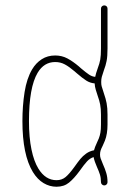

<svg xmlns="http://www.w3.org/2000/svg" viewBox="-20 -690 508 715"><path d="M368.2 0.5Q363.3 0.5 359.6 -3.2Q356 -6.8 356 -11.7Q356 -27.3 352.1 -40Q348.1 -52.7 340.8 -68.8Q336.9 -77.6 333.5 -87.2Q330.1 -96.7 328.6 -105Q314.9 -100.6 304.2 -89.1Q293.5 -77.6 275.9 -52.7Q255.9 -25.4 237.1 -10Q218.3 5.4 190.4 5.4Q165 5.4 142.3 -8.1Q119.6 -21.5 102.5 -49.3Q63.5 -113.3 63.5 -238.8Q63.5 -295.4 71.5 -346.7Q79.6 -397.9 99.6 -431.6Q113.8 -455.6 135.5 -469.5Q157.2 -483.4 185.5 -483.4Q210.4 -483.4 231 -472.4Q251.5 -461.4 273.4 -442.9L281.7 -435.5Q300.8 -419.4 311.8 -412.1Q322.8 -404.8 334.5 -403.8Q336.4 -414.6 344.7 -438Q350.6 -453.1 353.3 -468Q356 -482.9 356 -509.8V-657.7Q356 -663.1 359.6 -666.5Q363.3 -669.9 368.2 -669.9Q373.5 -669.9 377 -666.5Q380.4 -663.1 380.4 -657.7V-509.8Q380.4 -480.5 377 -462.9Q373.5 -445.3 367.2 -429.2Q361.3 -412.1 359.1 -403.8Q356.9 -395.5 356.9 -384.8Q356.9 -374.5 358.6 -368.7Q360.4 -362.8 367.7 -339.8Q373.5 -323.7 377 -305.9Q380.4 -288.1 380.4 -263.2V-226.1Q380.4 -190.9 370.6 -166L362.3 -147Q356.9 -136.7 354.7 -129.6Q352.5 -122.6 352.5 -114.3Q352.5 -106.9 354.7 -100.3Q356.9 -93.8 363.3 -78.6Q371.1 -61.5 375.7 -45.9Q380.4 -30.3 380.4 -11.7Q380.4 -6.8 377 -3.2Q373.5 0.5 368.2 0.5ZM123 -62Q149.4 -19 190.4 -19Q210.4 -19 224.4 -30.8Q238.3 -42.5 256.3 -67.4Q270.5 -87.4 279.3 -98.1Q288.1 -108.9 301 -118.2Q314 -127.4 330.1 -130.4Q332.5 -140.6 341.8 -160.6L348.1 -174.8Q352.1 -185.1 354 -196.5Q356 -208 356 -226.1V-263.2Q356 -285.6 353 -300.8Q350.1 -315.9 344.2 -332Q340.3 -343.3 336.7 -355.5Q333 -367.7 332.5 -379.4Q315.4 -380.9 301.3 -389.9Q287.1 -398.9 265.6 -417.5L257.8 -424.3Q237.8 -441.4 221.4 -450.2Q205.1 -459 185.5 -459Q144 -459 120.1 -418.9Q87.9 -364.7 87.9 -238.8Q87.9 -177.7 97.2 -133.3Q106.4 -88.9 123 -62Z"/></svg>

Font: Velvelyne Light
Style: Regular
Weight: 200
Designer: Manon Van der Borght et Mariel Nils
Foundry: Velvetyne
Version: Version 1.070